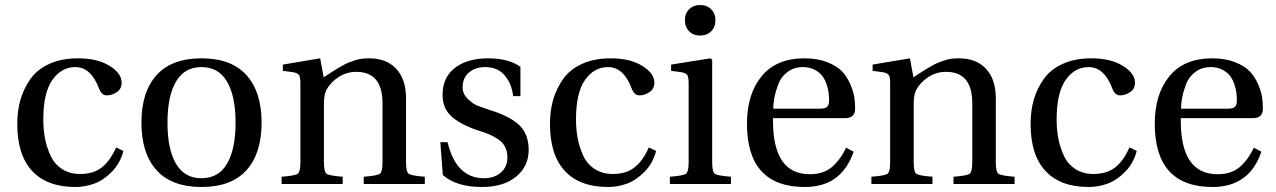

<svg xmlns="http://www.w3.org/2000/svg" viewBox="-20 -735 5098 767"><path d="M49 -240Q49 -293 62 -337.5Q75 -382 102 -420Q129 -458 177.5 -480Q226 -502 292 -502Q369 -502 417.5 -472Q466 -442 466 -405Q466 -380 446.5 -367Q427 -354 407 -354Q386 -354 376 -380Q344 -467 281 -467Q225 -467 189 -415.5Q153 -364 153 -258Q153 -219 159.5 -183.5Q166 -148 181.5 -114Q197 -80 227.5 -60Q258 -40 300 -40Q353 -40 386.5 -66Q420 -92 444 -146L473 -132Q460 -82 426 -48Q392 -14 355.5 -1Q319 12 281 12Q168 12 108.5 -52Q49 -116 49 -240Z M683 -409Q649 -351 649 -245Q649 -139 683 -81Q717 -23 785 -23Q853 -23 887 -81Q921 -139 921 -245Q921 -351 887 -409Q853 -467 785 -467Q717 -467 683 -409ZM605.5 -55Q545 -122 545 -245Q545 -368 605.5 -435Q666 -502 785 -502Q904 -502 964.5 -435Q1025 -368 1025 -245Q1025 -122 964.5 -55Q904 12 785 12Q666 12 605.5 -55Z M1105 0V-29Q1159 -33 1169.5 -41Q1180 -49 1180 -87V-402Q1180 -428 1174 -436Q1168 -444 1148 -447L1110 -452V-477L1259 -502L1273 -426Q1277 -429 1298 -442.5Q1319 -456 1324 -459Q1329 -462 1346.5 -472Q1364 -482 1372.5 -485Q1381 -488 1396.5 -493.5Q1412 -499 1426 -500.5Q1440 -502 1455 -502Q1524 -502 1563 -460Q1602 -418 1602 -343V-87Q1602 -49 1612.5 -41Q1623 -33 1677 -29V0H1433V-29Q1487 -33 1497.5 -41Q1508 -49 1508 -87V-323Q1508 -448 1403 -448Q1365 -448 1333 -427.5Q1301 -407 1284 -376Q1274 -356 1274 -321V-87Q1274 -49 1284.5 -41Q1295 -33 1349 -29V0Z M1739 -167H1768Q1802 -23 1914 -23Q1954 -23 1980.5 -45.5Q2007 -68 2007 -106Q2007 -130 1997.5 -148.5Q1988 -167 1969.5 -179Q1951 -191 1936 -197.5Q1921 -204 1899 -211Q1828 -233 1788 -266Q1748 -299 1748 -356Q1748 -426 1797.5 -464Q1847 -502 1930 -502Q2012 -502 2059 -468V-351H2030Q2024 -401 1996 -434Q1968 -467 1918 -467Q1879 -467 1853.5 -445.5Q1828 -424 1828 -386Q1828 -360 1848.5 -340Q1869 -320 1887 -313Q1905 -306 1935 -296Q2017 -271 2054.5 -235Q2092 -199 2092 -136Q2092 -71 2042 -29.5Q1992 12 1905 12Q1803 12 1749 -36Z M2177 -240Q2177 -293 2190 -337.5Q2203 -382 2230 -420Q2257 -458 2305.5 -480Q2354 -502 2420 -502Q2497 -502 2545.5 -472Q2594 -442 2594 -405Q2594 -380 2574.5 -367Q2555 -354 2535 -354Q2514 -354 2504 -380Q2472 -467 2409 -467Q2353 -467 2317 -415.5Q2281 -364 2281 -258Q2281 -219 2287.5 -183.5Q2294 -148 2309.5 -114Q2325 -80 2355.5 -60Q2386 -40 2428 -40Q2481 -40 2514.5 -66Q2548 -92 2572 -146L2601 -132Q2588 -82 2554 -48Q2520 -14 2483.5 -1Q2447 12 2409 12Q2296 12 2236.5 -52Q2177 -116 2177 -240Z M2656 0V-29Q2710 -33 2720.5 -41Q2731 -49 2731 -87V-402Q2731 -428 2725 -436Q2719 -444 2699 -447L2661 -452V-477L2818 -502L2825 -496V-87Q2825 -49 2835.5 -41Q2846 -33 2900 -29V0ZM2733 -610Q2716 -627 2716 -654Q2716 -681 2733 -698Q2750 -715 2777 -715Q2804 -715 2821 -698Q2838 -681 2838 -654Q2838 -627 2821 -610Q2804 -593 2777 -593Q2750 -593 2733 -610Z M3069 -301H3258Q3278 -301 3285 -309Q3292 -317 3292 -333Q3292 -347 3290.5 -362Q3289 -377 3282.5 -397Q3276 -417 3265 -431.5Q3254 -446 3234 -456.5Q3214 -467 3188 -467Q3152 -467 3126 -447.5Q3100 -428 3089 -398.5Q3078 -369 3073.5 -345Q3069 -321 3069 -301ZM2964 -241Q2964 -359 3022.5 -430.5Q3081 -502 3194 -502Q3246 -502 3285 -486.5Q3324 -471 3344.5 -449Q3365 -427 3377.5 -397Q3390 -367 3393 -345Q3396 -323 3396 -301Q3396 -263 3356 -263H3068V-252Q3068 -39 3215 -39Q3269 -39 3302.5 -67Q3336 -95 3360 -145L3390 -129Q3342 12 3195 12Q2964 12 2964 -241Z M3461 0V-29Q3515 -33 3525.5 -41Q3536 -49 3536 -87V-402Q3536 -428 3530 -436Q3524 -444 3504 -447L3466 -452V-477L3615 -502L3629 -426Q3633 -429 3654 -442.5Q3675 -456 3680 -459Q3685 -462 3702.5 -472Q3720 -482 3728.5 -485Q3737 -488 3752.5 -493.5Q3768 -499 3782 -500.5Q3796 -502 3811 -502Q3880 -502 3919 -460Q3958 -418 3958 -343V-87Q3958 -49 3968.5 -41Q3979 -33 4033 -29V0H3789V-29Q3843 -33 3853.5 -41Q3864 -49 3864 -87V-323Q3864 -448 3759 -448Q3721 -448 3689 -427.5Q3657 -407 3640 -376Q3630 -356 3630 -321V-87Q3630 -49 3640.5 -41Q3651 -33 3705 -29V0Z M4097 -240Q4097 -293 4110 -337.5Q4123 -382 4150 -420Q4177 -458 4225.5 -480Q4274 -502 4340 -502Q4417 -502 4465.5 -472Q4514 -442 4514 -405Q4514 -380 4494.5 -367Q4475 -354 4455 -354Q4434 -354 4424 -380Q4392 -467 4329 -467Q4273 -467 4237 -415.5Q4201 -364 4201 -258Q4201 -219 4207.5 -183.5Q4214 -148 4229.5 -114Q4245 -80 4275.5 -60Q4306 -40 4348 -40Q4401 -40 4434.5 -66Q4468 -92 4492 -146L4521 -132Q4508 -82 4474 -48Q4440 -14 4403.5 -1Q4367 12 4329 12Q4216 12 4156.5 -52Q4097 -116 4097 -240Z M4698 -301H4887Q4907 -301 4914 -309Q4921 -317 4921 -333Q4921 -347 4919.5 -362Q4918 -377 4911.5 -397Q4905 -417 4894 -431.5Q4883 -446 4863 -456.5Q4843 -467 4817 -467Q4781 -467 4755 -447.5Q4729 -428 4718 -398.5Q4707 -369 4702.5 -345Q4698 -321 4698 -301ZM4593 -241Q4593 -359 4651.5 -430.5Q4710 -502 4823 -502Q4875 -502 4914 -486.5Q4953 -471 4973.5 -449Q4994 -427 5006.5 -397Q5019 -367 5022 -345Q5025 -323 5025 -301Q5025 -263 4985 -263H4697V-252Q4697 -39 4844 -39Q4898 -39 4931.5 -67Q4965 -95 4989 -145L5019 -129Q4971 12 4824 12Q4593 12 4593 -241Z"/></svg>

Font: Heuristica
Style: Regular
Weight: 400
Version: Version 1.0.1 ; ttfautohint (v1.4.1)